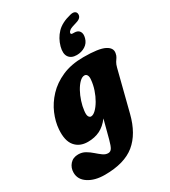

<svg xmlns="http://www.w3.org/2000/svg" viewBox="-279 -870 1093 1234"><g transform="rotate(-30 267.5 -252.5)"><path d="M461 -9Q428 121.5 349.5 185.8Q271 250 126 250Q52 250 4.8 219.2Q-42.5 188.5 -42.5 137.5Q-42.5 101.5 -20 75.8Q2.5 50 41.5 50Q70 50 93.2 63.5Q116.5 77 136.5 94.8Q156.5 112.5 175.2 126.2Q194 140 213.5 140Q231 140 241 124.5Q251 109 262 67.5L298 -69Q266 -26.5 227 -7.2Q188 12 137.5 12Q76.5 12 42.8 -28.5Q9 -69 15.5 -152Q19.5 -206 43.5 -262.5Q67.5 -319 112.5 -367Q157.5 -415 225 -444.8Q292.5 -474.5 383 -474.5Q496.5 -474.5 539.8 -452.2Q583 -430 575.5 -393Q572.5 -375.5 565.5 -365.2Q558.5 -355 550.8 -342.8Q543 -330.5 537 -307ZM216 -172Q212.5 -143 219.2 -131.2Q226 -119.5 236 -119.5Q252.5 -119.5 271.5 -137.8Q290.5 -156 308.2 -186.2Q326 -216.5 338.2 -253Q350.5 -289.5 353.5 -326.5Q355.5 -346.5 349 -358Q342.5 -369.5 329.5 -369.5Q312 -369.5 293.2 -351Q274.5 -332.5 258.2 -303Q242 -273.5 230.8 -239Q219.5 -204.5 216 -172ZM410.5 -640.5Q439 -640.5 450.5 -622.5Q462 -604.5 453.5 -574.5Q445 -542 417.2 -524.5Q389.5 -507 354.5 -507Q314 -507 296 -532.8Q278 -558.5 291 -607.5Q305.5 -660.5 341.5 -698Q377.5 -735.5 447.5 -752.5Q469 -758 481 -751.5Q493 -745 493.5 -730.5Q495 -701 454 -689.5Q413.5 -678 402 -670Q390.5 -662 388 -653Q384.5 -640.5 401.5 -640.5Z"/></g></svg>

Font: Fraunces 72pt SuperSoft Black
Style: Italic
Weight: 900
Italic angle: -16°
Version: Version 1.000;[b76b70a41]